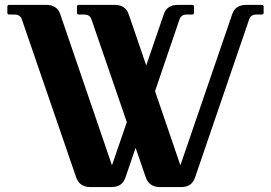

<svg xmlns="http://www.w3.org/2000/svg" viewBox="-20 -757 1097 777"><path d="M345.2 0Q301.8 0 288.1 -39.6L68.4 -678.7Q61.5 -698.2 39.1 -698.2H17.1Q9.8 -698.2 9.8 -705.6V-730Q9.8 -737.3 17.1 -737.3H166Q210.9 -737.3 223.6 -700.2L433.1 -87.9L493.2 -262.7L350.1 -678.7Q343.3 -698.2 320.8 -698.2H298.8Q291.5 -698.2 291.5 -705.6V-730Q291.5 -737.3 298.8 -737.3H442.9Q487.8 -737.3 500.5 -700.2L571.8 -492.2L643.1 -700.2Q655.8 -737.3 700.7 -737.3H757.8Q765.1 -737.3 765.1 -730V-705.6Q765.1 -698.2 757.8 -698.2H735.8Q713.4 -698.2 706.5 -678.7L607.4 -388.2L710 -87.9L919.9 -700.2Q932.6 -737.3 977.5 -737.3H1039.6Q1046.9 -737.3 1046.9 -730V-705.6Q1046.9 -698.2 1039.6 -698.2H1017.6Q995.1 -698.2 988.3 -678.7L769.5 -39.1Q756.3 0 713.9 0H627Q583.5 0 569.8 -39.6L528.8 -158.7L487.8 -39.1Q474.6 0 432.1 0Z"/></svg>

Font: Simply Serif
Style: Bold
Weight: 700
Designer: Wojciech Kalinowski "wmk69" (wmk69@o2.pl)
Foundry: Wojciech Kalinowski "wmk69" (wmk69@o2.pl)
Version: Version 1.0.0; 2022-02-18